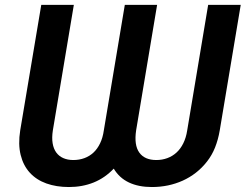

<svg xmlns="http://www.w3.org/2000/svg" viewBox="-20 -747 994 777"><path d="M61.8 -219.5 147 -727.3H278.8L193.9 -219.5Q189.3 -189.6 193 -167.3Q196.7 -144.9 207.7 -129.8Q218.8 -114.7 236.3 -107.1Q253.9 -99.4 276.6 -99.4Q300.8 -99.4 321.6 -107.1Q342.3 -114.7 358.3 -129.6Q374.3 -144.5 385.1 -167.1Q396 -189.6 400.2 -219.5L485.1 -727.3H615.8L530.9 -219.5Q522 -159.8 543.7 -129.6Q565.3 -99.4 612.6 -99.4Q636.4 -99.4 657.1 -107.1Q677.9 -114.7 694.2 -129.6Q710.6 -144.5 721.8 -167.1Q733 -189.6 737.6 -219.5L822.4 -727.3H954.2L869.3 -219.5Q862.9 -181.8 850.3 -150.2Q837.7 -118.6 817.5 -93Q797.6 -67.5 772.7 -48.1Q747.9 -28.8 719.5 -16Q691.1 -3.2 659.6 3.4Q628.2 9.9 594.5 9.9Q540.8 9.9 501.8 -8.5Q462.7 -27 440.3 -64.6Q404.8 -27 359 -8.5Q313.2 9.9 258.9 9.9Q208.1 9.9 167.6 -4.6Q127.1 -19.2 100.7 -48.1Q74.2 -77.1 63.6 -120Q52.9 -163 61.8 -219.5Z"/></svg>

Font: Inter P Semi Bold
Style: Italic
Weight: 600
Italic angle: 9.39999°
Designer: Rasmus Andersson
Foundry: rsms
Version: Version 3.018;git-588b23468